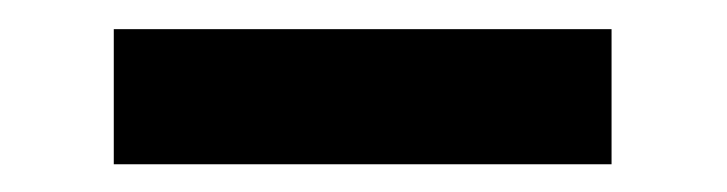

<svg xmlns="http://www.w3.org/2000/svg" viewBox="-20 -328 511 135"><path d="M60 -212.5V-307.5H410V-212.5Z"/></svg>

Font: Now Medium
Style: Regular
Weight: 500
Designer: Alfredo Marco Pradil
Foundry: Alfredo Marco Pradil
Version: Version 1.002;PS 001.002;hotconv 1.0.88;makeotf.lib2.5.64775